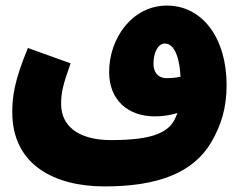

<svg xmlns="http://www.w3.org/2000/svg" viewBox="-20 -480 880 688"><path d="M355 188C541 188 672 142 738 28C772 -31 792 -92 792 -175C792 -344 705 -460 578 -460C454 -460 371 -343 371 -222C371 -121 439 -63 535 -63C562 -63 590 -67 616 -75C614 -70 612 -65 610 -61C588 -7 532 22 378 22C259 22 199 -30 199 -107C199 -147 205 -175 233 -253L80 -308C31 -190 24 -133 24 -78C24 110 174 188 355 188ZM530 -251C530 -292 546 -324 571 -324C598 -324 622 -291 627 -205C609 -201 591 -200 576 -200C546 -200 530 -222 530 -251Z"/></svg>

Font: Noto Sans Arabic UI SmCn Bk
Style: Regular
Weight: 900
Width: 4
Designer: Monotype Design Team, Nadine Chahine and Nizar Qandah
Foundry: Monotype Imaging Inc.
Version: Version 2.010